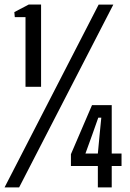

<svg xmlns="http://www.w3.org/2000/svg" viewBox="-48 -820 569 840"><path d="M63.6 -440.2V-745H16.7L14.7 -767.1L77.8 -800.2H131.7V-440.2ZM-28.1 0 383.6 -800H447.9L35.6 0ZM440.8 -360V-148.3H483.7V-93.8H440.8V0H380.1V-93.8H262.3V-145.3L354.5 -360ZM380.1 -148.3 388 -232.4 395.2 -305.3H382L356.2 -232.4L325.8 -148.3Z"/></svg>

Font: Big Shoulders Text SC Thin
Style: Regular
Weight: 100
Designer: Patric King
Foundry: XO Type Co
Version: Version 2.002